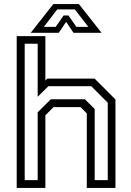

<svg xmlns="http://www.w3.org/2000/svg" viewBox="-20 -928 645 948"><path d="M62.5 0V-749.5H204V-530.5L213.5 -540H447L550 -437V0H408.5V-368L378 -399H244L204 -358.5V0ZM102 -38.5H166V-373.5L231 -438H399L447.5 -390V-38.5H512V-421L430.5 -502.5H219L166 -450V-712H102ZM243.5 -908H369.5L481.5 -766H343L306.5 -820L270 -766H131.5ZM262.5 -881.5 196.5 -795.5H255L294 -851.5H318L357 -795.5H416L349.5 -881.5Z"/></svg>

Font: Tourney Thin
Style: Regular
Weight: 400
Version: Version 1.015